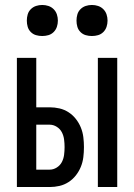

<svg xmlns="http://www.w3.org/2000/svg" viewBox="-20 -753 540 773"><path d="M374 0V-520H452V0ZM48 0V-520H126V-321H180Q200 -321 219.5 -316.5Q239 -312 256 -301Q273 -290 285.5 -274Q298 -258 305.5 -239.5Q313 -221 315.5 -201Q318 -181 318 -161Q318 -140 315.5 -120Q313 -100 305.5 -81.5Q298 -63 285.5 -47Q273 -31 256 -20Q239 -9 219.5 -4.5Q200 0 180 0ZM126 -70H180Q195 -70 208.5 -78.5Q222 -87 229 -100.5Q236 -114 238 -129.5Q240 -145 240 -161Q240 -176 238 -191.5Q236 -207 229 -220.5Q222 -234 208.5 -242.5Q195 -251 180 -251H126ZM350 -608Q337 -608 325 -611.5Q313 -615 304 -624Q295 -633 291.5 -645Q288 -657 288 -670Q288 -683 291.5 -695Q295 -707 304 -716Q313 -725 325 -729Q337 -733 350 -733Q363 -733 375 -729Q387 -725 396 -716Q405 -707 409 -695Q413 -683 413 -670Q413 -657 409 -645Q405 -633 396 -624Q387 -615 375 -611.5Q363 -608 350 -608ZM150 -608Q137 -608 125 -611.5Q113 -615 104 -624Q95 -633 91.5 -645Q88 -657 88 -670Q88 -683 91.5 -695Q95 -707 104 -716Q113 -725 125 -729Q137 -733 150 -733Q163 -733 175 -729Q187 -725 196 -716Q205 -707 209 -695Q213 -683 213 -670Q213 -657 209 -645Q205 -633 196 -624Q187 -615 175 -611.5Q163 -608 150 -608Z"/></svg>

Font: Iosevka www.saffi
Style: Regular
Weight: 400
Monospace: yes
Designer: Belleve Invis
Foundry: Belleve Invis
Version: Version 22.0.2; ttfautohint (v1.8.3)